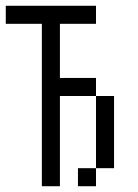

<svg xmlns="http://www.w3.org/2000/svg" viewBox="-20 -645 478 665"><path d="M312.5 -375V-312.5H187.5V0H125V-562.5H0V-625H312.5V-562.5H187.5V-375ZM312.5 -312.5H375V-62.5H312.5ZM250 0V-62.5H312.5V0Z"/></svg>

Font: Sudo
Style: Bold
Weight: 700
Monospace: yes
Designer: Jens Kutilek
Foundry: Jens Kutilek
Version: Version 0.040